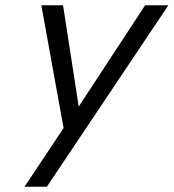

<svg xmlns="http://www.w3.org/2000/svg" viewBox="-20 -710 660 730"><path d="M73.2 0 221.7 -223.1 137.2 -689.9H219.7L279.3 -304.7L531.7 -689.9H620.1L158.2 0Z"/></svg>

Font: Acari Sans
Style: Italic
Weight: 400
Italic angle: -13°
Designer: Alfredo Marco Pradil and Stefan Peev
Foundry: Hanken Design Co.
Version: Version 1.045;January 11, 2019;FontCreator 11.5.0.2425 64-bi